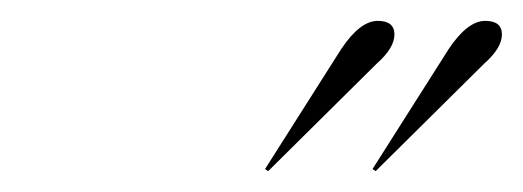

<svg xmlns="http://www.w3.org/2000/svg" viewBox="-20 -588 501 184"><path d="M237 -424 234 -426 307 -541Q325 -568 342 -568Q358 -568 358 -555Q358 -542 341 -527ZM340 -424 337 -426 410 -541Q428 -568 445 -568Q461 -568 461 -555Q461 -542 444 -527Z"/></svg>

Font: Ballet
Style: Regular
Weight: 400
Designer: Maximiliano R. Sproviero
Foundry: Omnibus-Type
Version: Version 1.100